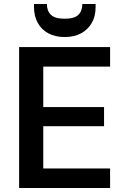

<svg xmlns="http://www.w3.org/2000/svg" viewBox="-20 -934 625 954"><path d="M75 0V-700H527V-603H195V-402H497V-307H195V-97H527V0ZM301 -750Q254 -750 220 -768.5Q186 -787 167.5 -820.5Q149 -854 149 -898V-914H213Q213 -880 233 -860.5Q253 -841 301 -841Q350 -841 369.5 -860.5Q389 -880 389 -914H455V-898Q455 -853 436 -820Q417 -787 383 -768.5Q349 -750 301 -750Z"/></svg>

Font: DM Sans 9pt
Style: Semibold
Weight: 600
Designer: Colophon Foundry, Jonny Pinhorn
Foundry: Colophon Foundry
Version: Version 4.004;gftools[0.9.30]